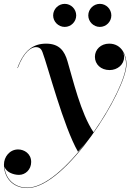

<svg xmlns="http://www.w3.org/2000/svg" viewBox="-72 -690 659 970"><path d="M374 -612C374 -580.5 400.5 -554 432.5 -554C464.5 -554 490.5 -580.5 490.5 -612C490.5 -644 464.5 -670.5 432.5 -670.5C400.5 -670.5 374 -644 374 -612ZM196.5 -612C196.5 -580.5 223 -554 255 -554C287 -554 313 -580.5 313 -612C313 -644 287 -670.5 255 -670.5C223 -670.5 196.5 -644 196.5 -612ZM66 260C262 260 567 -235 567 -365C567 -408.5 544.5 -469.5 479.5 -469.5C437.5 -469.5 407.5 -440 407.5 -403C407.5 -365.5 437 -336 482 -336C521 -336 555 -363.5 555 -402C555 -411 552.5 -421 547.5 -429.5C560 -410 565 -385.5 565 -364.5C565 -302.5 495 -156.5 400.5 -22C335.5 -118 296 -290.5 269 -380.5C254 -432.5 227.5 -469.5 161 -469.5C96.5 -469.5 49 -436.5 16 -346.5L17.5 -346C49 -430 87 -452 109 -452C131.5 -452 138.5 -437.5 142.5 -427C170 -354.5 249 -49.5 322 76.5C340 56.5 353.5 40.5 366 25C269.5 152 155.5 258 66 258C0 258 -45 213.5 -49.5 151.5C-42 178.5 -6 193.5 24 193.5C56.5 193.5 85.5 166.5 85.5 128.5C85.5 85.5 49.5 65 19.5 65C-23.5 65 -52 103 -52 141C-52 209.5 -6 260 66 260Z"/></svg>

Font: Bodoni* 96pt Medium
Style: Italic
Weight: 500
Italic angle: -13°
Version: Version 2.3